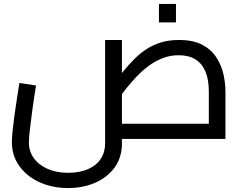

<svg xmlns="http://www.w3.org/2000/svg" viewBox="-20 -702 1234 970"><path d="M324 248Q244 248 179.5 218.5Q115 189 77.5 136.5Q40 84 40 17Q40 -4 43.5 -38.5Q47 -73 52.5 -115Q58 -157 65 -200.5Q72 -244 78 -283L162 -270Q151 -202 143 -143.5Q135 -85 130.5 -44Q126 -3 126 17Q126 62 150.5 96.5Q175 131 220 151Q265 171 324 171Q383 171 425 152.5Q467 134 489 100.5Q511 67 511 23V-500H596V23Q596 93 559.5 143.5Q523 194 461.5 221Q400 248 324 248ZM596 0V-77H1112L1035 -8V-239Q1035 -301 1017.5 -341.5Q1000 -382 966.5 -402.5Q933 -423 883 -423Q839 -423 801 -408Q763 -393 731 -369Q699 -345 671.5 -316.5Q644 -288 621 -259Q598 -230 580 -206L553 -281Q580 -314 606.5 -346Q633 -378 661 -406Q689 -434 722 -455Q755 -476 794.5 -488Q834 -500 884 -500Q955 -500 1000.5 -476.5Q1046 -453 1072 -413.5Q1098 -374 1108.5 -328.5Q1119 -283 1119 -239V0ZM783 -589V-682H869V-589Z"/></svg>

Font: Cairo Medium
Style: Regular
Weight: 500
Designer: Mohamed Gaber, Accademia di Belle Arti di Urbino
Foundry: Kief Type Foundry, Accademia di Belle Arti di Urbino
Version: Version 3.117